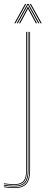

<svg xmlns="http://www.w3.org/2000/svg" viewBox="-75 -763 234 983"><path d="M-2 200Q-13 200 -30 198.6Q-47 197.2 -55 195V191Q-46.5 193.2 -29.9 194.6Q-13.2 196 -2 196Q39.2 196 57.1 176Q75 156 75 110V-600H79V110Q79 158.2 60.1 179.1Q41.2 200 -2 200ZM-2 192Q-13.5 192 -29.8 190.6Q-46 189.2 -55 187.2V183.2Q-46.2 185 -30.4 186.5Q-14.5 188 -2 188Q35 188 51 169.9Q67 151.8 67 110V-600H71V110Q71 153.8 54.1 172.9Q37.2 192 -2 192ZM-2 184Q-14 184 -30.2 182.6Q-46.5 181.2 -55 179.5V175.5Q-46.2 177.2 -30 178.6Q-13.8 180 -2 180Q30.8 180 44.9 163.8Q59 147.5 59 110V-600H63V110Q63 149.5 48 166.8Q33 184 -2 184ZM-1.5 -644 53.5 -743H59.5L4.5 -644ZM10.5 -644 65.5 -743H71.5L126.5 -644H120.5L73.5 -729.2L69.5 -737.5H67.5L63.5 -729.2L16.5 -644ZM132.5 -644 77.5 -743H83.5L138.5 -644ZM22.5 -644 62.5 -717.8 67.5 -728.8H69.5L74.5 -717.8L114.5 -644H108.5L71 -713.2L69.5 -718H67.5L66 -713.2L28.5 -644Z"/></svg>

Font: Big Shoulders Inline Display Thin
Style: Regular
Weight: 100
Designer: Patric King
Foundry: XO Type Co
Version: Version 1.000